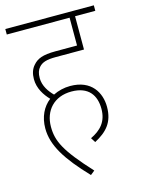

<svg xmlns="http://www.w3.org/2000/svg" viewBox="-114 -688 648 880"><g transform="rotate(-15 210.0 -248.0)"><path d="M250 -37 264 -15C322 -46 358 -83 358 -157C358 -224 320 -293 219 -293C190 -293 162 -286 138 -274C117 -295 94 -326 94 -364C94 -386 99 -402 110 -414C125 -431 147 -438 190 -438H324V-596H420V-622H0V-596H298V-464H196C134 -464 108 -452 89 -430C74 -414 67 -392 67 -366C67 -322 91 -286 116 -260C81 -233 59 -189 59 -134C59 -54 106 21 206 126L226 110C110 -16 86 -67 86 -135C86 -211 135 -267 218 -267C300 -267 331 -218 331 -155C331 -93 298 -60 250 -37Z"/></g></svg>

Font: Noto Sans Condensed Thin
Style: Regular
Weight: 100
Width: 3
Designer: Monotype Design Team
Foundry: Monotype Imaging Inc.
Version: Version 2.013